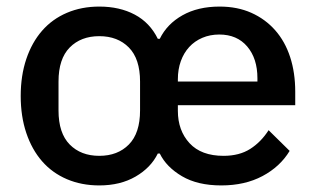

<svg xmlns="http://www.w3.org/2000/svg" viewBox="-20 -552 961 584"><path d="M282 -78Q338 -78 372 -112.5Q406 -147 406 -216V-304Q406 -373 372 -407.5Q338 -442 282 -442Q226 -442 192 -407.5Q158 -373 158 -304V-216Q158 -147 192 -112.5Q226 -78 282 -78ZM763 -304V-314Q763 -374 732 -410.5Q701 -447 647 -447Q619 -447 595.5 -437Q572 -427 555.5 -409Q539 -391 530 -366Q521 -341 521 -311V-304ZM653 12Q581 12 533.5 -16Q486 -44 466 -85H460Q439 -42 392.5 -15Q346 12 282 12Q228 12 183.5 -7Q139 -26 108 -61.5Q77 -97 60 -147.5Q43 -198 43 -260Q43 -322 60 -372.5Q77 -423 108 -458.5Q139 -494 183.5 -513Q228 -532 282 -532Q344 -532 390 -507.5Q436 -483 460 -434H466Q488 -479 535 -505.5Q582 -532 648 -532Q702 -532 744.5 -513Q787 -494 817 -460Q847 -426 862.5 -378.5Q878 -331 878 -273V-232H521V-215Q521 -155 556.5 -116.5Q592 -78 660 -78Q708 -78 741 -99Q774 -120 797 -156L861 -93Q832 -45 778.5 -16.5Q725 12 653 12Z"/></svg>

Font: IBM Plex Sans Hebrew Medm
Style: Regular
Weight: 500
Designer: Mike Abbink, Paul van der Laan, Pieter van Rosmalen, Yanek Iontef
Foundry: Bold Monday
Version: Version 1.3